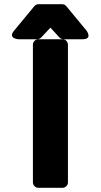

<svg xmlns="http://www.w3.org/2000/svg" viewBox="-20 -865 477 910"><path d="M136 0C136 11 146 25 161 25H277C288 25 302 15 302 0V-654C302 -665 292 -679 277 -679H161C150 -679 136 -669 136 -654ZM157 -679C163 -679 170 -682 175 -687L219 -734L262 -687C266 -683 274 -679 281 -679H371C421 -679 390 -720 390 -720L294 -836C289 -842 282 -845 275 -845H163C156 -845 148 -842 143 -836L47 -720C15 -682 67 -679 67 -679Z"/></svg>

Font: Falling Sky
Style: Blk
Weight: 900
Designer: Paul D. Hunt
Foundry: Adobe Systems Incorporated
Version: Version 1.02